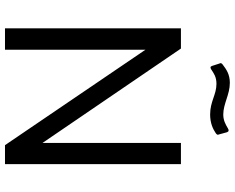

<svg xmlns="http://www.w3.org/2000/svg" viewBox="-108 -856 964 789"><g transform="rotate(90 374.5 -462.0)"><path d="M526 -865C534 -870 536 -874 533 -879L524 -912C521 -920 516 -921 508 -916C491 -906 475 -897 451 -897C407 -897 369 -924 321 -924C286 -924 266 -910 245 -894C239 -889 239 -886 242 -880L251 -852C254 -843 258 -843 265 -847C282 -858 296 -869 325 -869C370 -869 397 -843 451 -843C487 -843 511 -855 526 -865ZM568 -723V-154L180 -723H97V0H185V-577L577 0H655V-723Z"/></g></svg>

Font: United Sans
Style: Regular
Weight: 400
Designer: Pablo Impallari, Rodrigo Fuenzalida (Modified by Dan O. Williams)
Version: Version 1.000;PS 001.000;hotconv 1.0.88;makeotf.lib2.5.64775